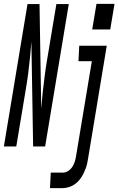

<svg xmlns="http://www.w3.org/2000/svg" viewBox="-64 -756 611 991"><path d="M412 -604 434 -736H527L505 -604ZM-44 0 78 -735H140L146 -370L149 -194L156 -275Q161 -317 166 -358.5Q171 -400 178 -441L227 -735H291L169 0H107L98 -541L91 -460Q87 -418 81.5 -376.5Q76 -335 69 -294L20 0ZM194 215 198 135H260Q275 135 288.5 126Q302 117 310 104Q318 91 322.5 76.5Q327 62 329 47L410 -440H341L345 -520H487L391 60Q389 74 386 87.5Q383 101 378 114Q373 127 367 139.5Q361 152 352.5 164Q344 176 333 186Q322 196 309.5 202.5Q297 209 283.5 212Q270 215 257 215Z"/></svg>

Font: Iosevka SS04 Medium Oblique
Style: Regular
Weight: 500
Italic angle: -9°
Monospace: yes
Designer: Belleve Invis
Foundry: Belleve Invis
Version: Version 19.0.0; ttfautohint (v1.8.4)